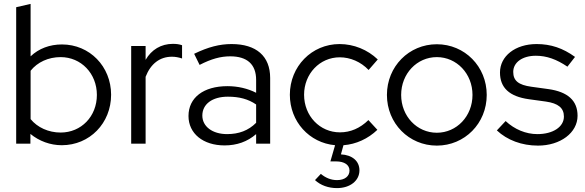

<svg xmlns="http://www.w3.org/2000/svg" viewBox="-20 -737 3003 985"><path d="M63 0H136V-50C181 -13 238 8 297 8C440 8 550 -105 550 -251C550 -396 440 -509 298 -509C235 -509 179 -488 137 -448V-717L63 -700ZM291 -57C229 -57 172 -83 137 -126V-374C172 -418 228 -444 291 -444C396 -444 477 -360 477 -250C477 -140 397 -57 291 -57Z M653 0H727V-343C753 -410 800 -446 862 -446C879 -446 896 -443 914 -437V-505C899 -510 886 -512 867 -512C806 -512 757 -482 727 -430V-501H653Z M1132 9C1195 9 1249 -10 1294 -49V0H1366V-337C1366 -449 1295 -511 1168 -511C1107 -511 1048 -496 976 -461L1004 -404C1064 -435 1112 -448 1161 -448C1248 -448 1294 -407 1294 -327V-261C1251 -283 1200 -295 1147 -295C1024 -295 947 -236 947 -142C947 -52 1022 9 1132 9ZM1018 -144C1018 -203 1069 -241 1149 -241C1207 -241 1253 -229 1294 -201V-107C1254 -67 1205 -49 1145 -49C1070 -49 1018 -88 1018 -144Z M1709 228C1776 228 1824 190 1824 137C1824 89 1787 58 1729 55L1742 8C1807 3 1868 -25 1916 -71L1870 -121C1827 -79 1778 -58 1724 -58C1621 -58 1540 -142 1540 -251C1540 -358 1620 -443 1723 -443C1777 -443 1831 -420 1871 -378L1918 -432C1866 -482 1795 -511 1722 -511C1579 -511 1467 -396 1467 -251C1467 -113 1567 -4 1699 8L1675 91H1704C1747 91 1773 109 1773 138C1773 167 1749 187 1709 187C1679 187 1651 176 1626 155L1596 187C1625 214 1665 228 1709 228Z M2221 10C2364 10 2477 -104 2477 -250C2477 -396 2364 -510 2221 -510C2078 -510 1965 -396 1965 -250C1965 -104 2078 10 2221 10ZM2221 -56C2119 -56 2038 -141 2038 -250C2038 -359 2119 -444 2221 -444C2323 -444 2404 -359 2404 -250C2404 -141 2323 -56 2221 -56Z M2740 10C2855 10 2943 -56 2943 -143C2943 -221 2893 -266 2793 -280L2706 -292C2640 -301 2613 -323 2613 -368C2613 -417 2660 -451 2729 -451C2784 -451 2835 -433 2891 -395L2930 -445C2868 -490 2806 -511 2733 -511C2623 -511 2545 -449 2545 -365C2545 -287 2593 -242 2693 -228L2780 -216C2844 -207 2873 -183 2873 -139C2873 -86 2817 -49 2737 -49C2678 -49 2620 -73 2574 -116L2529 -68C2582 -18 2657 10 2740 10Z"/></svg>

Font: Red Hat Display
Style: Regular
Weight: 400
Designer: Pentagram, MCKL
Foundry: Pentagram, MCKL
Version: Version 1.023